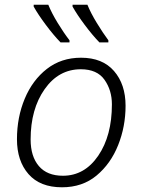

<svg xmlns="http://www.w3.org/2000/svg" viewBox="-20 -786 604 815"><path d="M243 9Q330 9 390 -41Q450 -91 481.5 -170Q513 -249 513 -337Q513 -428 464 -484.5Q415 -541 324 -541Q240 -541 179 -493.5Q118 -446 85 -367Q52 -288 52 -195Q52 -103 101 -47Q150 9 243 9ZM247 -40Q180 -40 145 -81Q110 -122 110 -194Q110 -323 169.5 -407.5Q229 -492 323 -492Q392 -492 423.5 -447.5Q455 -403 455 -343Q455 -210 397 -125Q339 -40 247 -40ZM402 -606H440V-615Q417 -646 391 -688.5Q365 -731 351 -766H288V-758Q307 -724 339.5 -680.5Q372 -637 402 -606ZM237 -606H275V-615Q251 -646 225 -688.5Q199 -731 185 -766H123V-758Q142 -724 174.5 -680.5Q207 -637 237 -606Z"/></svg>

Font: Noto Sans UI Light
Style: Italic
Weight: 300
Italic angle: -12°
Designer: Monotype Design Team
Foundry: Monotype Imaging Inc.
Version: Version 1.901